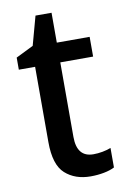

<svg xmlns="http://www.w3.org/2000/svg" viewBox="-79 -708 502 766"><g transform="rotate(-10 172.5 -325.0)"><path d="M252 -75Q270 -75 289 -78.5Q308 -82 323 -88V-9Q306 0 280 5Q254 10 226 10Q163 10 123 -26Q83 -62 83 -154V-459H17V-508L88 -543L120 -660H185V-539H318V-459H185V-157Q185 -75 252 -75Z"/></g></svg>

Font: Noto Sans Sinhala SemiCondensed Medium
Style: Regular
Weight: 500
Width: 4
Designer: Jelle Bosma - Monotype Design Team
Foundry: Monotype Imaging Inc.
Version: Version 2.006; ttfautohint (v1.8.4.7-5d5b)